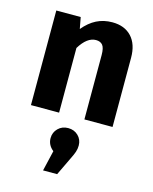

<svg xmlns="http://www.w3.org/2000/svg" viewBox="-128 -632 828 1041"><g transform="rotate(15 286.5 -111.5)"><path d="M519 -388V0H361V-361Q361 -401 348.5 -416.5Q336 -432 311 -432Q261 -432 219 -363V0H61V-531H198L210 -467Q244 -508 283.5 -528Q323 -548 372 -548Q441 -548 480 -506Q519 -464 519 -388ZM368 145Q368 164 362 181.5Q356 199 341 229L295 325H216L243 210Q210 184 210 145Q210 113 232.5 90.5Q255 68 289 68Q323 68 345.5 90Q368 112 368 145Z"/></g></svg>

Font: Fira Sans BGR
Style: Bold
Weight: 700
Designer: bBox Type GmbH & Carrois Corporate GbR & Edenspiekermann AG
Foundry: bBox Type GmbH & Carrois Corporate GbR & Edenspiekermann AG
Version: Version 4.301